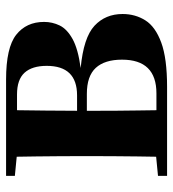

<svg xmlns="http://www.w3.org/2000/svg" viewBox="12 -598 586 651"><g transform="rotate(-90 305.5 -273.0)"><path d="M256.8 -36.1H314Q428.2 -36.1 428.2 -152.8Q428.2 -211.4 400.4 -241.7Q372.6 -272 312 -272H254.9V-237.8Q254.9 -209.5 255.1 -173.3Q255.4 -137.2 255.9 -101.1Q256.3 -64.9 256.8 -36.1ZM310.1 -508.8H256.8Q256.3 -467.8 255.6 -411.6Q254.9 -355.5 254.9 -305.2H307.1Q407.2 -305.2 407.2 -408.2Q407.2 -457.5 384 -483.2Q360.8 -508.8 310.1 -508.8ZM34.2 -545.9H360.8Q469.2 -545.9 512.7 -511.5Q556.2 -477.1 556.2 -417Q556.2 -389.2 544.2 -364.3Q532.2 -339.4 498.5 -320.6Q464.8 -301.8 399.9 -293Q503.4 -283.2 543.2 -246.1Q583 -209 583 -150.9Q583 -107.9 561.5 -73.7Q540 -39.6 486.3 -19.8Q432.6 0 335.9 0H34.2V-30.8L99.1 -37.1Q99.6 -65.9 100.1 -102.1Q100.6 -138.2 100.8 -174.1Q101.1 -210 101.1 -237.8V-308.1Q101.1 -335.9 100.8 -371.8Q100.6 -407.7 100.1 -444.1Q99.6 -480.5 99.1 -509.8L34.2 -516.1Z"/></g></svg>

Font: Source Han Serif JP Heavy
Style: Regular
Weight: 900
Designer: Ryoko NISHIZUKA  (kana & ideographs); Frank Grießhammer (Latin, Greek & Cyrillic); Wenlong ZHANG  (bopomofo); Sandoll Co
Foundry: Adobe Systems Incorporated
Version: Version 1.001;PS 1.001;hotconv 16.6.54;makeotf.lib2.5.65590